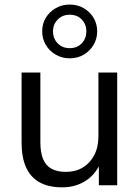

<svg xmlns="http://www.w3.org/2000/svg" viewBox="-20 -799 601 828"><path d="M248.4 8.9Q189.5 8.9 150.5 -12.8Q111.6 -34.5 92.4 -77.4Q73.1 -120.2 73.1 -184V-486.3H154.1V-185.2Q154.1 -142.2 165.6 -113.6Q177.1 -85.1 201.9 -71.4Q226.6 -57.8 264.1 -57.8Q305.8 -57.8 337.2 -76.7Q368.5 -95.7 386.4 -130Q404.4 -164.3 404.4 -210.3V-486.3H485.4V0H406.3V-112.1H419.3Q399.3 -53.3 353.9 -22.2Q308.5 8.9 248.4 8.9ZM280.6 -547.5Q247.6 -547.5 220.5 -563.2Q193.3 -578.9 177.6 -605.4Q161.9 -631.9 161.9 -663.7Q161.9 -696.5 177.6 -722.4Q193.3 -748.3 220.4 -763.8Q247.5 -779.3 280.4 -779.3Q314.4 -779.3 341 -763.8Q367.7 -748.3 383.4 -722.4Q399.1 -696.4 399.1 -663.6Q399.1 -631.8 383.4 -605.3Q367.7 -578.9 341.1 -563.2Q314.6 -547.5 280.6 -547.5ZM280.5 -591.3Q312.7 -591.3 332.6 -612.2Q352.4 -633 352.4 -663.7Q352.4 -694.3 332.6 -714.9Q312.8 -735.5 280.6 -735.5Q249.3 -735.5 229 -714.8Q208.6 -694.1 208.6 -663.6Q208.6 -633 228.9 -612.1Q249.1 -591.3 280.5 -591.3Z"/></svg>

Font: Nunito Sans 12pt ExtraLight
Style: Regular
Weight: 200
Designer: Vernon Adams
Foundry: Vernon Adams
Version: Version 3.101;gftools[0.9.27]